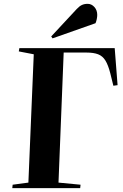

<svg xmlns="http://www.w3.org/2000/svg" viewBox="-20 -981 639 1001"><path d="M46 -18 128 -29 156 -698 78 -713 81 -730H578L593 -537L571 -534L555 -599Q544 -642 529.5 -665.5Q515 -689 491.5 -698Q468 -707 431 -707H312L285 -29L400 -18L398 0H44ZM380 -934Q394 -949 407 -955Q420 -961 437 -961Q457 -961 472 -944.5Q487 -928 487 -903Q487 -894 484.5 -881.5Q482 -869 478 -860L254 -781L247 -791Z"/></svg>

Font: Literata 72pt
Style: Bold Italic
Weight: 700
Italic angle: -2°
Designer: Latin by Veronika Burian and Jose Scaglione. Greek by Irene Vlachou. Cyrillic by Vera Evstafieva
Foundry: TypeTogether
Version: Version 3.002